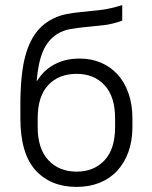

<svg xmlns="http://www.w3.org/2000/svg" viewBox="-20 -727 595 754"><path d="M281 7Q179 7 119.5 -58.5Q60 -124 60 -263V-317Q60 -374 65 -425Q70 -476 82.5 -518Q95 -560 117 -592.5Q139 -625 174 -646Q205 -664 235.5 -670.5Q266 -677 300 -680Q334 -683 373 -687.5Q412 -692 460 -707V-646Q422 -632 386.5 -628Q351 -624 318.5 -621Q286 -618 257 -613Q228 -608 204 -593Q167 -569 148.5 -525Q130 -481 124 -410H126Q152 -452 194.5 -474.5Q237 -497 293 -497Q338 -497 376 -481Q414 -465 441.5 -435Q469 -405 484.5 -361Q500 -317 500 -262V-228Q500 -173 484 -129.5Q468 -86 439.5 -55.5Q411 -25 370.5 -9Q330 7 281 7ZM281 -53Q349 -53 390.5 -97.5Q432 -142 432 -228V-262Q432 -348 390.5 -392.5Q349 -437 281 -437Q211 -437 169.5 -393Q128 -349 128 -262V-228Q128 -143 170 -98Q212 -53 281 -53Z"/></svg>

Font: PT Root UI
Style: Regular
Weight: 400
Designer: Vitaly Kuzmin
Foundry: ParaType Ltd.
Version: Version 2.001G